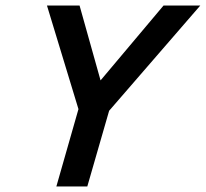

<svg xmlns="http://www.w3.org/2000/svg" viewBox="-20 -675 745 695"><path d="M572 -655H705L375 -274L296 0H184L264 -280L150 -655H268L344 -384Z"/></svg>

Font: Intel One Mono Medium
Style: Italic
Weight: 500
Italic angle: -16°
Monospace: yes
Designer: Fred Shallcrass
Foundry: Frere-Jones Type LLC
Version: Version 1.400;hotconv 1.1.0;makeotfexe 2.6.0;FJTRelease1.4